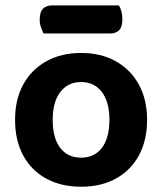

<svg xmlns="http://www.w3.org/2000/svg" viewBox="-20 -693 615 728"><path d="M537.7 -238.9Q537.7 -161 506.8 -104Q476 -47.1 419.8 -16.1Q363.6 15 287.6 15Q211.9 15 155.5 -15.7Q99.1 -46.3 68.1 -103.3Q37.1 -160.3 37.1 -238.9Q37.1 -316.9 68.6 -373.5Q100.1 -430.2 156.5 -461.2Q213 -492.2 287.8 -492.2Q362.7 -492.2 418.8 -460.9Q474.9 -429.6 506.3 -372.7Q537.7 -315.9 537.7 -238.9ZM287.4 -381.9Q237.7 -381.9 208.8 -344.3Q179.8 -306.7 179.8 -238.9Q179.8 -169.4 208.2 -132.3Q236.7 -95.2 287.6 -95.2Q338.4 -95.2 366.7 -132.8Q394.9 -170.4 394.9 -238.9Q394.9 -306.1 366.4 -344Q337.8 -381.9 287.4 -381.9ZM397.5 -566H144.8Q140.8 -575.3 135.6 -588.9Q130.5 -602.6 130.5 -617.8Q130.5 -648 143.4 -660.3Q156.4 -672.6 177.6 -672.6H430.1Q436.7 -664 440.4 -649.9Q444 -635.8 444 -620.8Q444 -590.6 431.6 -578.3Q419.1 -566 397.5 -566Z"/></svg>

Font: Baloo Tammudu 2
Style: Regular
Weight: 400
Designer: Maithili Shingre, Omkar Shende and Ek Type
Foundry: Ek Type
Version: Version 1.700